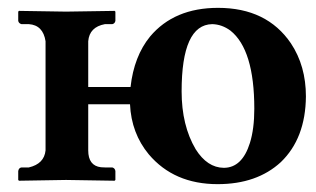

<svg xmlns="http://www.w3.org/2000/svg" viewBox="-20 -464 814 494"><path d="M97.2 -357.9Q90.8 -399.4 54.2 -401.9H35.2Q28.3 -403.8 26.9 -410.2V-434.1L28.8 -436Q29.8 -436 149.9 -434.1Q149.9 -434.1 274.9 -436L276.9 -434.1V-410.2Q275.4 -403.3 269 -401.9H250Q210 -394.5 207 -357.9V-240.2H315.9Q324.7 -319.3 366.2 -370.1Q428.2 -443.8 541 -443.8Q666.5 -443.8 728.5 -352.5Q767.1 -294.4 767.1 -215.8Q766.1 -107.9 702.6 -46.9Q641.1 9.8 540 9.8Q427.7 9.8 362.8 -66.9Q317.9 -121.1 314.5 -195.8H207V-77.1Q207 -37.6 239.7 -33.7Q245.1 -33.2 250 -33.2H269Q275.9 -31.2 276.9 -23.9V-1L274.9 1Q273.9 1 149.9 -1L28.8 1L26.9 -1V-23.9Q28.3 -32.2 35.2 -33.2H54.2Q93.8 -42.5 97.2 -77.1ZM525.9 -401.9Q447.3 -400.4 447.3 -229Q447.3 -141.1 483.4 -80.1Q513.2 -32.7 555.7 -32.2Q603 -32.2 623 -96.2Q634.3 -132.3 634.3 -184.1Q634.3 -336.4 572.8 -385.3Q550.8 -401.4 525.9 -401.9Z"/></svg>

Font: Linux Libertine O
Style: Bold
Weight: 700
Designer: Philipp H. Poll
Foundry: Philipp H. Poll
Version: Version 5.0.0